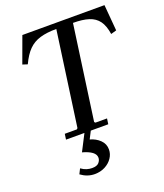

<svg xmlns="http://www.w3.org/2000/svg" viewBox="-164 -778 971 1136"><g transform="rotate(-20 322.0 -210.0)"><path d="M630 -670 644 -506 609 -496Q601 -550 579 -580Q557 -610 518 -622.5Q479 -635 419 -635L336 -41L342 -35H415L410 0H144L149 -35H225L231 -41L314 -635Q254 -635 211.5 -622.5Q169 -610 139 -580Q109 -550 84 -496L53 -506L113 -670ZM164 188Q182 201 199 206Q216 211 232 211Q263 211 275.5 196.5Q288 182 288 166Q288 145 267.5 129.5Q247 114 207 103L260 0H300L276 47Q313 57 338 81.5Q363 106 363 141Q363 170 346 195Q329 220 300 235Q271 250 235 250Q189 250 148 220Z"/></g></svg>

Font: Brygada 1918 Medium
Style: Italic
Weight: 500
Italic angle: -8°
Designer: Mateusz Machalski | Borys Kosmynka | Przemek Hoffer
Foundry: NIEPODLEGLA 2018
Version: Version 3.006